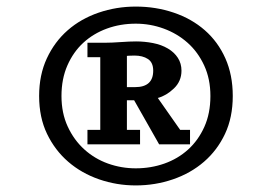

<svg xmlns="http://www.w3.org/2000/svg" viewBox="-20 -743 825 584"><path d="M99 -451Q99 -515 122.5 -565.5Q146 -616 186 -651Q226 -686 280 -704.5Q334 -723 393 -723Q454 -723 508.5 -704.5Q563 -686 603 -651Q643 -616 665.5 -565.5Q688 -515 688 -451Q688 -386 664.5 -336Q641 -286 600.5 -251Q560 -216 506 -197.5Q452 -179 393 -179Q335 -179 281.5 -197.5Q228 -216 187.5 -251Q147 -286 123 -336Q99 -386 99 -451ZM167 -451Q167 -399 186 -358Q205 -317 236.5 -288.5Q268 -260 308.5 -245.5Q349 -231 393 -231Q439 -231 480 -245.5Q521 -260 552 -288Q583 -316 601.5 -357Q620 -398 620 -451Q620 -503 601 -544Q582 -585 550.5 -613Q519 -641 478 -656Q437 -671 393 -671Q346 -671 305 -656Q264 -641 233.5 -613Q203 -585 185 -544Q167 -503 167 -451ZM366 -348H406V-304H246V-348H285V-569H246V-613H300Q319 -613 347 -615Q375 -617 394 -617Q420 -617 445.5 -612Q471 -607 490.5 -595.5Q510 -584 521 -567Q532 -550 532 -528Q532 -496 509 -474Q486 -452 460 -445L528 -348H558V-304H464L388 -438H366ZM389 -574Q377 -574 371.5 -573.5Q366 -573 366 -573V-478H391Q446 -478 446 -528Q446 -553 430 -563.5Q414 -574 389 -574Z"/></svg>

Font: PT Serif Caption
Style: Semibold
Weight: 600
Designer: A.Korolkova, O.Umpeleva, V.Yefimov
Foundry: ParaType Ltd
Version: Version 1.00;May 2, 2020;FontCreator 12.0.0.2544 64-bit